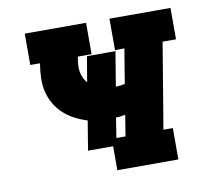

<svg xmlns="http://www.w3.org/2000/svg" viewBox="-64 -591 728 663"><g transform="rotate(-10 300.0 -260.0)"><path d="M296 0V-84H208L225 -187Q202 -194 181 -205Q160 -216 143 -231.5Q126 -247 114 -267.5Q102 -288 96.5 -311.5Q91 -335 92 -360Q93 -385 97 -410H63V-520H278V-410H230L229 -406Q227 -394 226 -381.5Q225 -369 227 -357.5Q229 -346 234 -335.5Q239 -325 246 -317L261 -406H361L341 -285Q349 -285 357 -286Q365 -287 373 -289L393 -410H360V-520H574V-410H527L477 -110H510V0ZM312 -110H344L356 -184Q348 -182 340 -181Q332 -180 323 -180Z"/></g></svg>

Font: Iosevka Etoile XBdObl
Style: Regular
Weight: 800
Italic angle: -9°
Designer: Belleve Invis
Foundry: Belleve Invis
Version: Version 15.5.2; ttfautohint (v1.8.4)